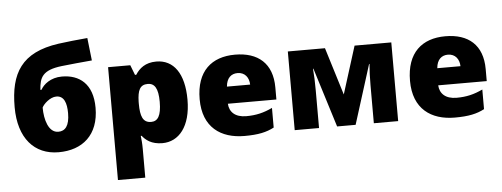

<svg xmlns="http://www.w3.org/2000/svg" viewBox="-59 -937 3511 1344"><g transform="rotate(-5 1696.5 -264.5)"><path d="M43 -331C43 -112 153 10 323 10C491 10 607 -87 607 -278C607 -447 513 -516 391 -516C311 -516 260 -472 241 -436H233C239 -522 259 -573 396 -589C456 -595 543 -605 610 -610L592 -769C521 -763 447 -755 388 -747C125 -710 43 -569 43 -331ZM333 -133C264 -133 238 -227 238 -311C248 -334 295 -380 340 -380C394 -380 412 -328 412 -257C412 -166 380 -133 333 -133Z M1058 -563C981 -563 938 -526 911 -483H902L875 -553H719V240H911V38C911 -1 908 -29 905 -54H911C935 -24 974 10 1052 10C1167 10 1253 -89 1253 -278C1253 -462 1180 -563 1058 -563ZM985 -412C1032 -412 1058 -377 1058 -280C1058 -182 1033 -145 986 -145C928 -145 911 -192 911 -279V-294C913 -373 930 -412 985 -412Z M1611 -563C1448 -563 1338 -472 1338 -273C1338 -76 1462 10 1629 10C1726 10 1784 -3 1837 -31V-169C1776 -140 1722 -127 1653 -127C1575 -127 1535 -167 1532 -225H1873V-310C1873 -479 1773 -563 1611 -563ZM1618 -433C1670 -433 1698 -394 1699 -345H1536C1541 -406 1574 -433 1618 -433Z M2709 -553H2451L2346 -219L2243 -553H1982V0H2153V-264C2153 -324 2151 -373 2147 -417H2150L2280 0H2410L2541 -416H2544C2540 -373 2538 -321 2538 -268V0H2709Z M3089 -563C2926 -563 2816 -472 2816 -273C2816 -76 2940 10 3107 10C3204 10 3262 -3 3315 -31V-169C3254 -140 3200 -127 3131 -127C3053 -127 3013 -167 3010 -225H3351V-310C3351 -479 3251 -563 3089 -563ZM3096 -433C3148 -433 3176 -394 3177 -345H3014C3019 -406 3052 -433 3096 -433Z"/></g></svg>

Font: Noto Sans UI Black
Style: Regular
Weight: 900
Designer: Monotype Design Team
Foundry: Monotype Imaging Inc.
Version: Version 1.901